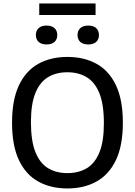

<svg xmlns="http://www.w3.org/2000/svg" viewBox="-20 -1078 778 1108"><path d="M369 9.5Q273 9.5 201 -30.2Q129 -70 89.2 -154Q49.5 -238 49.5 -370Q49.5 -502 89.5 -586Q129.5 -670 201.2 -709.8Q273 -749.5 369 -749.5Q465.5 -749.5 537.5 -709.5Q609.5 -669.5 649.2 -585.8Q689 -502 689 -370Q689 -238 649 -154.2Q609 -70.5 537 -30.5Q465 9.5 369 9.5ZM369 -79Q433.5 -79 480.8 -107.2Q528 -135.5 553.8 -198.8Q579.5 -262 579.5 -367Q579.5 -475.5 553.5 -539.8Q527.5 -604 480.2 -632.5Q433 -661 369 -661Q305 -661 257.8 -633Q210.5 -605 184.5 -541.8Q158.5 -478.5 158.5 -373Q158.5 -264.5 184.5 -200Q210.5 -135.5 257.8 -107.2Q305 -79 369 -79ZM489.5 -821.5Q459.5 -821.5 443.5 -836Q427.5 -850.5 427.5 -875.5Q427.5 -901 443.5 -915.8Q459.5 -930.5 489.5 -930.5Q519 -930.5 535 -915.8Q551 -901 551 -875.5Q551 -850.5 535 -836Q519 -821.5 489.5 -821.5ZM248.5 -821.5Q219 -821.5 203 -836Q187 -850.5 187 -875.5Q187 -901 203 -915.8Q219 -930.5 248.5 -930.5Q278.5 -930.5 294.5 -915.8Q310.5 -901 310.5 -875.5Q310.5 -850.5 294.5 -836Q278.5 -821.5 248.5 -821.5ZM206.5 -991.5V-1058H531.5V-991.5Z"/></svg>

Font: Encode Sans SC Condensed Thin Medium
Style: Regular
Weight: 500
Version: Version 3.002